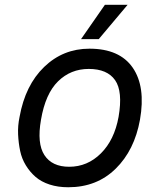

<svg xmlns="http://www.w3.org/2000/svg" viewBox="-20 -770 669 805"><path d="M515.1 -750 394 -606H319.8L419.9 -750ZM355 -565.9Q481.4 -565.9 536.4 -486.3Q591.3 -406.7 566.9 -268.1Q543.9 -140.1 464.8 -62.5Q385.7 15.1 266.1 15.1Q223.1 15.1 188 3.7Q152.8 -7.8 129.2 -28.3Q105.5 -48.8 88.4 -76.7Q71.3 -104.5 64.5 -137.2Q57.6 -169.9 55.9 -206.3Q54.2 -242.7 62 -279.8Q85.9 -413.1 165.3 -489.5Q244.6 -565.9 355 -565.9ZM352.1 -481Q276.4 -481 223.4 -429Q170.4 -377 151.9 -268.1Q134.3 -168.5 166.3 -119.6Q198.2 -70.8 270 -70.8Q346.7 -70.8 403.1 -127Q459.5 -183.1 477.1 -279.8Q495.6 -386.7 462.6 -433.8Q429.7 -481 352.1 -481Z"/></svg>

Font: Stilu
Style: Italic
Weight: 400
Italic angle: -10°
Designer: Genilson Lima Santos
Foundry: Genilson Lima Santos
Version: Version 1.200;PS 001.200;hotconv 1.0.88;makeotf.lib2.5.64775